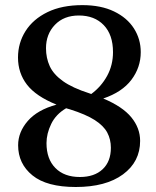

<svg xmlns="http://www.w3.org/2000/svg" viewBox="-20 -734 622 768"><path d="M283 14Q167 14 109.8 -32.5Q52.5 -79 52.5 -153Q52.5 -205.5 91 -250Q129.5 -294.5 206 -315.5Q123.5 -349 87.8 -395.5Q52 -442 52 -504Q52 -562 82.2 -609.8Q112.5 -657.5 170 -685.5Q227.5 -713.5 309.5 -713.5Q384 -713.5 436.2 -688.2Q488.5 -663 515.8 -620.2Q543 -577.5 543 -525.5Q543 -464.5 505.8 -415Q468.5 -365.5 393 -340Q470.5 -307.5 505.5 -264.5Q540.5 -221.5 540.5 -170.5Q540.5 -87 472 -36.5Q403.5 14 283 14ZM336.5 -361Q341 -359.5 345 -358Q385 -387.5 408.5 -430.5Q432 -473.5 432 -525.5Q432 -595 395 -633.5Q358 -672 295.5 -672Q235.5 -672 199.8 -634.8Q164 -597.5 164 -541Q164 -502 179 -469.2Q194 -436.5 231.8 -409.5Q269.5 -382.5 336.5 -361ZM166 -161.5Q166 -98 201.5 -62Q237 -26 299.5 -26Q357.5 -26 390.5 -57Q423.5 -88 423.5 -143Q423.5 -176.5 409 -203.8Q394.5 -231 359 -253.8Q323.5 -276.5 260 -296.5Q252 -299 244.5 -301Q203.5 -277 184.8 -238.2Q166 -199.5 166 -161.5Z"/></svg>

Font: Fraunces 9pt S050
Style: Regular
Weight: 400
Version: Version 1.000; ttfautohint (v1.8.3)